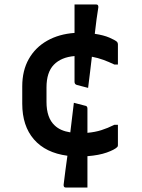

<svg xmlns="http://www.w3.org/2000/svg" viewBox="-20 -770 640 863"><path d="M312 -308 362 -295Q373 -294 373 -282V-173Q407 -176 435.5 -185Q464 -194 494 -209H510V-117Q510 -112 507 -109Q495 -97 460 -84.5Q425 -72 373 -68V73H276Q265 73 266 60Q270 29 274 -4Q278 -37 283 -70Q185 -83 132.5 -143.5Q80 -204 80 -304V-382Q80 -453 109.5 -505Q139 -557 192 -587Q245 -617 315 -622V-750H412Q423 -750 422 -737Q418 -714 414 -683.5Q410 -653 406 -618Q446 -612 471.5 -601Q497 -590 506 -582Q510 -577 510 -571V-480H494Q469 -492 444.5 -501Q420 -510 393 -515Q389 -479 384.5 -443.5Q380 -408 376 -375L326 -388Q315 -391 315 -402V-518Q255 -513 222 -479Q189 -445 189 -377V-312Q189 -240 226 -206Q251 -182 296 -175Q300 -208 304 -241.5Q308 -275 312 -308Z"/></svg>

Font: Recursive Mn Lnr St Med
Style: Regular
Weight: 500
Monospace: yes
Version: Version 1.079;hotconv 1.0.112;makeotfexe 2.5.65598; ttfautoh